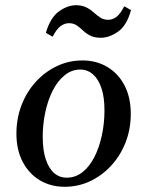

<svg xmlns="http://www.w3.org/2000/svg" viewBox="-20 -707 565 737"><path d="M297 -475Q350 -475 392 -450Q434 -425 458 -379Q482 -333 482 -270Q482 -212 462.5 -161.5Q443 -111 408 -72.5Q373 -34 327 -12Q281 10 228 10Q175 10 133 -15Q91 -40 67 -86Q43 -132 43 -194Q43 -252 62.5 -303Q82 -354 117 -392.5Q152 -431 198 -453Q244 -475 297 -475ZM236 -25Q270 -25 297 -46.5Q324 -68 342.5 -104.5Q361 -141 371 -187.5Q381 -234 381 -283Q381 -334 369.5 -368.5Q358 -403 337 -421.5Q316 -440 288 -440Q255 -440 228 -418Q201 -396 182.5 -359.5Q164 -323 154 -277Q144 -231 144 -182Q144 -131 155.5 -96Q167 -61 187.5 -43Q208 -25 236 -25ZM457 -683 483 -668Q466 -608 432.5 -585Q399 -562 367 -562Q343 -562 327 -570Q311 -578 299 -589.5Q287 -601 274.5 -609.5Q262 -618 245 -618Q229 -618 213.5 -607.5Q198 -597 182 -566L156 -581Q173 -639 206 -663Q239 -687 272 -687Q294 -687 310.5 -679Q327 -671 339.5 -659.5Q352 -648 365 -639.5Q378 -631 396 -631Q411 -631 426 -641.5Q441 -652 457 -683Z"/></svg>

Font: Brygada 1918 Medium
Style: Italic
Weight: 500
Italic angle: -8°
Designer: Mateusz Machalski | Borys Kosmynka | Przemek Hoffer
Foundry: NIEPODLEGLA 2018
Version: Version 3.006